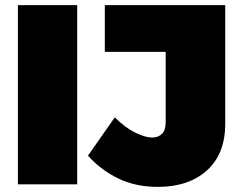

<svg xmlns="http://www.w3.org/2000/svg" viewBox="-20 -721 941 751"><path d="M50 -701H282V0H50ZM861 -237Q861 -119 789.5 -54.5Q718 10 597 10Q512 10 444.5 -22Q377 -54 324 -112L429 -262Q470 -221 509.5 -202Q549 -183 575 -183Q599 -183 613.5 -197.5Q628 -212 628 -242V-518H390V-701H861Z"/></svg>

Font: Alexandria Black
Style: Regular
Weight: 900
Designer: Mohamed Gaber
Foundry: Kief Type Foundry
Version: Version 5.100